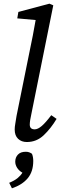

<svg xmlns="http://www.w3.org/2000/svg" viewBox="-20 -760 331 1045"><path d="M126 13Q97 13 78.5 -4.5Q60 -22 60 -55Q60 -69 63 -85.5Q66 -102 70 -129L141 -480Q150 -524 158.5 -566Q167 -608 174 -651L74 -660L80 -695L249 -740L270 -731L152 -146Q142 -102 142 -82Q142 -56 169 -56Q186 -56 207.5 -74.5Q229 -93 259 -133L288 -113Q257 -61 218 -24Q179 13 126 13ZM161 116Q161 174 131 210Q101 246 45 265L30 235Q59 223 75.5 209.5Q92 196 102 180Q83 169 73 153Q63 137 63 120Q63 97 77.5 81.5Q92 66 120 66Q131 66 139 69Q147 72 154 77Q161 94 161 116Z"/></svg>

Font: Source Serif 4 SmText
Style: Italic
Weight: 400
Italic angle: -12°
Designer: Frank Grießhammer
Foundry: Adobe
Version: Version 4.005;hotconv 1.1.0;makeotfexe 2.6.0